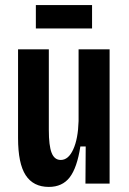

<svg xmlns="http://www.w3.org/2000/svg" viewBox="-20 -722 507 755"><path d="M172 13Q111 13 81 -33Q51 -79 51 -179V-528H172V-211Q172 -149 183 -121Q194 -93 219 -93Q249 -93 268 -134.5Q287 -176 289 -246V-528H411V0H316L317 -146H296Q283 -62 254 -24.5Q225 13 172 13ZM121 -610V-702H342V-610Z"/></svg>

Font: Bricolage Grotesque 12pt Condensed SemiBold
Style: Regular
Weight: 600
Width: 3
Designer: Mathieu Triay
Foundry: Atelier Triay
Version: Version 1.001; ttfautohint (v1.8.4.7-5d5b);gftools[0.9.33.de